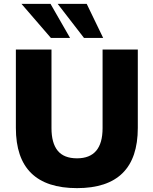

<svg xmlns="http://www.w3.org/2000/svg" viewBox="-20 -961 791 992"><path d="M378 11Q62 11 62 -300V-705H246V-299Q246 -222 278 -182.5Q310 -143 378 -143Q510 -143 510 -299V-705H692V-300Q692 11 378 11ZM414 -765 278 -941H428L513 -765ZM243 -765 91 -941H241L342 -765Z"/></svg>

Font: Mulish Black
Style: Regular
Weight: 900
Designer: Vernon Adams
Foundry: Vernon Adams
Version: Version 3.603; ttfautohint (v1.8.3)